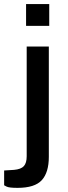

<svg xmlns="http://www.w3.org/2000/svg" viewBox="-41 -742 330 928"><path d="M44 166Q2.5 166 -9.2 159.8Q-21 153.5 -21 153.5V82L27 79Q60.5 76 74.2 61Q88 46 88 13V-517H195V16Q195 91.5 161 128.8Q127 166 44 166ZM85 -617V-722.5H197V-617Z"/></svg>

Font: Public Sans Thin Medium
Style: Regular
Weight: 500
Version: Version 2.001